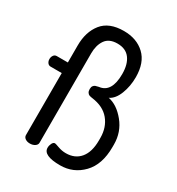

<svg xmlns="http://www.w3.org/2000/svg" viewBox="-186 -884 939 1020"><g transform="rotate(30 283.0 -374.0)"><path d="M337 20Q233 20 233 -28Q233 -42 239.5 -55Q246 -68 256 -68Q260 -68 283.5 -59.5Q307 -51 331 -51Q387 -51 418.5 -89Q450 -127 450 -198V-213Q450 -278 413.5 -322Q377 -366 306 -375Q293 -377 287 -379.5Q281 -382 276 -389.5Q271 -397 271 -410Q271 -423 276.5 -430Q282 -437 288 -439Q294 -441 307 -444Q381 -452 381 -565Q381 -625 355.5 -659Q330 -693 279 -693Q228 -693 205.5 -660.5Q183 -628 183 -578V-29Q183 -17 170.5 -8.5Q158 0 140 0Q123 0 111.5 -8Q100 -16 100 -29V-409H32Q20 -409 13 -418.5Q6 -428 6 -441Q6 -454 13 -464Q20 -474 32 -474H100V-578Q100 -662 142.5 -715Q185 -768 275 -768Q354 -768 403 -722Q452 -676 452 -586Q452 -531 433.5 -483.5Q415 -436 382 -420Q437 -409 483.5 -352Q530 -295 530 -219V-203Q530 -96 474 -38Q418 20 337 20Z"/></g></svg>

Font: Dosis
Style: Medium
Weight: 500
Designer: Edgar Tolentino, Pablo Impallari, Igino Marini
Foundry: Edgar Tolentino, Pablo Impallari, Igino Marini
Version: Version 1.007